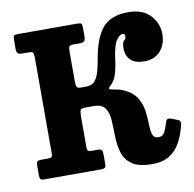

<svg xmlns="http://www.w3.org/2000/svg" viewBox="-66 -595 682 676"><g transform="rotate(-10 275.0 -257.0)"><path d="M550 -107.5Q542.5 -75 528.5 -47.5Q514.5 -20 490 -3.5Q465.5 13 426.5 13Q377.5 13 353.8 -4Q330 -21 322 -48Q314 -75 313.5 -105.5Q313 -136 311.5 -163Q310 -190 298.8 -207Q287.5 -224 257.5 -224H229.5Q214 -224 211 -219.2Q208 -214.5 207.5 -198V-87Q207.5 -75.5 211 -72.8Q214.5 -70 224.5 -70H246Q256.5 -70 259.5 -65.8Q262.5 -61.5 262.5 -50.5V-16.5Q262.5 -7 259 -3.5Q255.5 0 246 0H41Q31.5 0 28.5 -3.8Q25.5 -7.5 25.5 -17V-51Q25.5 -62 28.8 -66Q32 -70 42.5 -70H66.5Q77.5 -70 80.5 -73Q83.5 -76 83.5 -88.5V-429Q83 -443 80.2 -446.5Q77.5 -450 66.5 -450H41Q30.5 -450 26.2 -454.2Q22 -458.5 22 -471.5V-503Q22 -514 25 -517Q28 -520 38.5 -520H250.5Q262 -520 265.2 -517.2Q268.5 -514.5 268.5 -503V-471Q268.5 -457.5 263.2 -453.8Q258 -450 248 -450H226.5Q214 -450 210.8 -446.5Q207.5 -443 207.5 -426.5V-318.5Q208 -305 210.8 -300.5Q213.5 -296 227 -296H244.5Q265.5 -296 276.2 -310Q287 -324 292.2 -345.5Q297.5 -367 301.5 -390Q314.5 -462 344 -495.2Q373.5 -528.5 435 -528.5Q486.5 -528.5 513.2 -499.2Q540 -470 540 -432Q540 -395 518.8 -371.5Q497.5 -348 461.5 -348Q429 -348 412.8 -363.5Q396.5 -379 396.5 -405.5Q396.5 -428 403.5 -432.8Q410.5 -437.5 410.5 -447Q410.5 -456.5 401.5 -456.5Q392 -456.5 380 -440.2Q368 -424 361.5 -376.5Q358 -345.5 350.8 -321.5Q343.5 -297.5 327 -283Q318 -275.5 324 -272.8Q330 -270 343 -268.2Q356 -266.5 369.5 -261Q403 -246.5 417 -223.8Q431 -201 434.5 -175.5Q438 -150 438.2 -127.5Q438.5 -105 443 -90.8Q447.5 -76.5 465 -76.5Q478.5 -76.5 485.5 -88.8Q492.5 -101 499 -124Q502.5 -137.5 516 -134L538.5 -125.5Q547 -122.5 549 -118.2Q551 -114 550 -107.5Z"/></g></svg>

Font: Besley* Narrow Semi
Style: Regular
Weight: 600
Width: 4
Designer: Owen Earl
Foundry: indestructible type*
Version: Version 3.000; ttfautohint (v1.8.3)